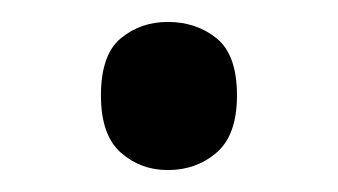

<svg xmlns="http://www.w3.org/2000/svg" viewBox="-20 -440 308 175"><path d="M72 -353Q72 -390 90 -405Q108 -420 133 -420Q159 -420 177.5 -405Q196 -390 196 -353Q196 -317 177.5 -301Q159 -285 133 -285Q108 -285 90 -301Q72 -317 72 -353Z"/></svg>

Font: Noto Sans Masaram Gondi
Style: Regular
Weight: 400
Designer: Ek Type & Mukund Gokhale
Foundry: Ek Type
Version: Version 1.004; ttfautohint (v1.8.4.7-5d5b)